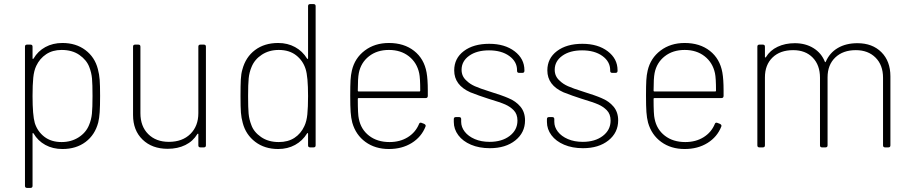

<svg xmlns="http://www.w3.org/2000/svg" viewBox="-20 -720 4455 938"><path d="M102 188V-492Q102 -502 112 -502H129Q139 -502 139 -492V-436Q139 -429 144 -434Q165 -470 201.5 -490Q238 -510 285 -510Q351 -510 397 -475.5Q443 -441 458 -383Q465 -357 467 -330Q469 -303 469 -252Q469 -201 467 -172Q465 -143 460 -122Q444 -61 398 -26.5Q352 8 285 8Q238 8 201.5 -12Q165 -32 144 -68Q139 -73 139 -66V188Q139 198 129 198H112Q102 198 102 188ZM150 -119Q163 -78 196.5 -52Q230 -26 281 -26Q328 -26 364 -49Q400 -72 415 -109Q426 -135 429 -164Q432 -193 432 -251Q432 -308 429.5 -336.5Q427 -365 416 -393Q403 -427 368 -451.5Q333 -476 281 -476Q237 -476 205.5 -455Q174 -434 157 -398Q146 -375 142.5 -340.5Q139 -306 139 -251Q139 -157 150 -119Z M630 -158V-492Q630 -502 640 -502H656Q666 -502 666 -492V-167Q666 -103 704 -65Q742 -27 805 -27Q871 -27 910 -65.5Q949 -104 949 -167V-492Q949 -502 959 -502H976Q986 -502 986 -492V-10Q986 0 976 0H959Q949 0 949 -10V-64Q949 -67 947.5 -67Q946 -67 944 -65Q923 -30 885.5 -11.5Q848 7 799 7Q723 7 676.5 -38Q630 -83 630 -158Z M1166 -119Q1159 -144 1157 -170Q1155 -196 1155 -250Q1155 -304 1156.5 -332Q1158 -360 1164 -380Q1180 -441 1226 -475.5Q1272 -510 1339 -510Q1385 -510 1421.5 -490Q1458 -470 1480 -434Q1485 -429 1485 -436V-690Q1485 -700 1495 -700H1512Q1522 -700 1522 -690V-10Q1522 0 1512 0H1495Q1485 0 1485 -10V-66Q1485 -73 1480 -68Q1458 -32 1421.5 -12Q1385 8 1339 8Q1273 8 1227 -27Q1181 -62 1166 -119ZM1208 -109Q1220 -75 1255.5 -50.5Q1291 -26 1342 -26Q1387 -26 1418.5 -46.5Q1450 -67 1467 -104Q1478 -127 1481.5 -161.5Q1485 -196 1485 -251Q1485 -346 1473 -383Q1460 -424 1426.5 -450Q1393 -476 1342 -476Q1295 -476 1259.5 -453Q1224 -430 1209 -393Q1198 -367 1195 -338Q1192 -309 1192 -251Q1192 -194 1194.5 -165.5Q1197 -137 1208 -109Z M1701 -121Q1695 -144 1693 -172.5Q1691 -201 1691 -253Q1691 -302 1692.5 -328Q1694 -354 1699 -375Q1713 -436 1762 -473Q1811 -510 1880 -510Q1954 -510 2003 -471.5Q2052 -433 2064 -366Q2070 -333 2070 -278V-252Q2070 -241 2060 -241H1732Q1728 -241 1728 -237Q1728 -159 1733 -140Q1743 -88 1783 -57Q1823 -26 1883 -26Q1934 -26 1972 -49.5Q2010 -73 2027 -114Q2030 -123 2039 -120L2052 -115Q2062 -110 2059 -102Q2039 -51 1991.5 -21.5Q1944 8 1880 8Q1813 8 1765.5 -26.5Q1718 -61 1701 -121ZM1732 -273H2029Q2033 -273 2033 -277Q2033 -339 2028 -362Q2017 -414 1977.5 -445Q1938 -476 1880 -476Q1822 -476 1782.5 -445Q1743 -414 1733 -363Q1728 -338 1728 -277Q1728 -273 1732 -273Z M2197 -124V-138Q2197 -148 2207 -148H2223Q2233 -148 2233 -138V-125Q2233 -99 2250.5 -76.5Q2268 -54 2299.5 -40.5Q2331 -27 2372 -27Q2432 -27 2470 -56Q2508 -85 2508 -131Q2508 -163 2489 -182Q2472 -199 2448.5 -209.5Q2425 -220 2365 -238Q2321 -252 2278 -269Q2199 -304 2199 -376Q2199 -435 2246 -470.5Q2293 -506 2370 -506Q2446 -506 2494 -469.5Q2542 -433 2542 -377V-374Q2542 -364 2532 -364H2516Q2506 -364 2506 -374V-377Q2506 -419 2468 -446.5Q2430 -474 2369 -474Q2309 -474 2272 -447.5Q2235 -421 2235 -379Q2235 -347 2259 -326Q2275 -310 2299.5 -299Q2324 -288 2372 -273Q2436 -253 2463 -241Q2500 -226 2522.5 -199Q2545 -172 2545 -132Q2545 -72 2497.5 -34Q2450 4 2373 4Q2321 4 2281 -13Q2241 -30 2219 -59.5Q2197 -89 2197 -124Z M2652 -124V-138Q2652 -148 2662 -148H2678Q2688 -148 2688 -138V-125Q2688 -99 2705.5 -76.5Q2723 -54 2754.5 -40.5Q2786 -27 2827 -27Q2887 -27 2925 -56Q2963 -85 2963 -131Q2963 -163 2944 -182Q2927 -199 2903.5 -209.5Q2880 -220 2820 -238Q2776 -252 2733 -269Q2654 -304 2654 -376Q2654 -435 2701 -470.5Q2748 -506 2825 -506Q2901 -506 2949 -469.5Q2997 -433 2997 -377V-374Q2997 -364 2987 -364H2971Q2961 -364 2961 -374V-377Q2961 -419 2923 -446.5Q2885 -474 2824 -474Q2764 -474 2727 -447.5Q2690 -421 2690 -379Q2690 -347 2714 -326Q2730 -310 2754.5 -299Q2779 -288 2827 -273Q2891 -253 2918 -241Q2955 -226 2977.5 -199Q3000 -172 3000 -132Q3000 -72 2952.5 -34Q2905 4 2828 4Q2776 4 2736 -13Q2696 -30 2674 -59.5Q2652 -89 2652 -124Z M3146 -121Q3140 -144 3138 -172.5Q3136 -201 3136 -253Q3136 -302 3137.5 -328Q3139 -354 3144 -375Q3158 -436 3207 -473Q3256 -510 3325 -510Q3399 -510 3448 -471.5Q3497 -433 3509 -366Q3515 -333 3515 -278V-252Q3515 -241 3505 -241H3177Q3173 -241 3173 -237Q3173 -159 3178 -140Q3188 -88 3228 -57Q3268 -26 3328 -26Q3379 -26 3417 -49.5Q3455 -73 3472 -114Q3475 -123 3484 -120L3497 -115Q3507 -110 3504 -102Q3484 -51 3436.5 -21.5Q3389 8 3325 8Q3258 8 3210.5 -26.5Q3163 -61 3146 -121ZM3177 -273H3474Q3478 -273 3478 -277Q3478 -339 3473 -362Q3462 -414 3422.5 -445Q3383 -476 3325 -476Q3267 -476 3227.5 -445Q3188 -414 3178 -363Q3173 -338 3173 -277Q3173 -273 3177 -273Z M3680 -10V-492Q3680 -502 3690 -502H3707Q3717 -502 3717 -492V-443Q3717 -436 3722 -441Q3742 -474 3779 -491.5Q3816 -509 3863 -509Q3915 -509 3954 -485Q3993 -461 4010 -418Q4011 -416 4012 -416Q4013 -416 4014 -418Q4033 -462 4073 -485.5Q4113 -509 4169 -509Q4242 -509 4286 -465Q4330 -421 4330 -347V-10Q4330 0 4320 0H4304Q4294 0 4294 -10V-340Q4294 -402 4257.5 -438.5Q4221 -475 4161 -475Q4098 -475 4060.5 -439Q4023 -403 4023 -342V-10Q4023 0 4013 0H3996Q3986 0 3986 -10V-340Q3986 -402 3950.5 -438.5Q3915 -475 3855 -475Q3791 -475 3754 -439Q3717 -403 3717 -342V-10Q3717 0 3707 0H3690Q3680 0 3680 -10Z"/></svg>

Font: Barlow GEO Extra Light
Style: Regular
Weight: 200
Designer: Jeremy Tribby
Foundry: Tribby Type
Version: Version 1.408